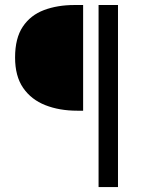

<svg xmlns="http://www.w3.org/2000/svg" viewBox="-20 -677 594 777"><path d="M292.5 -229Q220.2 -229 163.3 -251.5Q106.4 -273.9 73.7 -321.3Q41 -368.7 41 -444.3Q41 -522.5 72.3 -569.1Q103.5 -615.7 158 -636.2Q212.4 -656.7 281.2 -656.7H316.4V-229ZM378.9 80.1V-656.7H457.5V80.1Z"/></svg>

Font: Varta Light
Style: Regular
Weight: 400
Version: Version 1.004